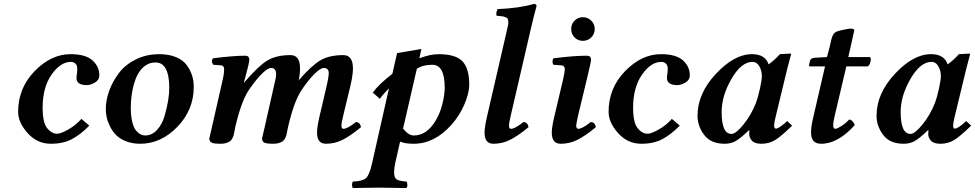

<svg xmlns="http://www.w3.org/2000/svg" viewBox="-20 -718 4936 972"><path d="M237.8 9.8Q168 9.8 119.9 -44.2Q71.8 -98.1 71.8 -151.9Q71.8 -272 155.3 -357.9Q238.8 -443.8 336.9 -443.8Q413.1 -443.8 448 -412.4Q482.9 -380.9 482.9 -336.9Q482.9 -313 460.4 -300Q438 -287.1 420.9 -287.1Q366.7 -287.1 367.2 -323.2Q367.2 -331.1 369.1 -342.5Q371.1 -354 371.1 -370.1Q371.1 -389.2 360.6 -397Q350.1 -404.8 339.8 -404.8Q285.6 -404.8 240.7 -339.8Q195.8 -274.9 195.8 -172.9Q195.8 -97.7 218.5 -69.3Q241.2 -41 269 -41Q288.1 -41 325.9 -62.5Q363.8 -84 392.1 -116.2L432.1 -82Q389.2 -38.1 345 -14.2Q300.8 9.8 237.8 9.8Z M642.1 -172.9Q642.1 -129.9 649.9 -99.4Q657.7 -68.8 670.2 -55.4Q682.6 -42 693.1 -37.1Q703.6 -32.2 714.8 -32.2Q749 -32.2 774.4 -59.6Q799.8 -86.9 812.3 -128.4Q824.7 -169.9 830.8 -206.5Q836.9 -243.2 836.9 -272Q836.9 -401.9 767.1 -401.9Q732.9 -401.9 706.8 -378.9Q680.7 -356 667.2 -319.6Q653.8 -283.2 647.9 -246.1Q642.1 -209 642.1 -172.9ZM515.6 -165Q515.6 -211.9 533.2 -259.5Q550.8 -307.1 582.8 -349.1Q614.7 -391.1 668.2 -417.5Q721.7 -443.8 785.6 -443.8Q834.5 -443.8 870.6 -429Q906.7 -414.1 925.3 -388.4Q943.8 -362.8 952.4 -335.9Q960.9 -309.1 960.9 -278.8Q960.9 -161.6 877.9 -75.9Q794.9 9.8 689.9 9.8Q648.9 9.8 616.9 -3.2Q585 -16.1 566.4 -35.6Q547.9 -55.2 535.9 -80.1Q523.9 -105 519.8 -126Q515.6 -147 515.6 -165Z M1376 -322.3Q1384.8 -374 1352.5 -374Q1335.4 -374 1305.7 -344.5Q1275.9 -314.9 1239.7 -262.2Q1200.7 -204.1 1170.4 -71.8Q1169.4 -67.4 1167.2 -54.4Q1165 -41.5 1163.3 -35.2Q1161.6 -28.8 1156.7 -18.6Q1151.9 -8.3 1145 -3.2Q1138.2 2 1125.7 5.9Q1113.3 9.8 1096.7 9.8Q1060.5 9.8 1050 3.4Q1039.6 -2.9 1039.6 -17.1Q1039.6 -19 1052.2 -71.8L1108.9 -320.8Q1114.7 -347.7 1114.7 -366.9Q1114.7 -386.2 1099.6 -387.2L1059.6 -390.1Q1046.4 -409.2 1058.6 -422.9Q1160.6 -436 1221.7 -436Q1242.2 -436 1242.2 -415Q1242.2 -400.9 1220.2 -320.3L1214.8 -300.8L1215.8 -299.8Q1286.6 -382.8 1332 -410.9Q1377.4 -439 1450.7 -439Q1516.6 -439 1492.7 -312Q1558.1 -387.2 1602.8 -413.1Q1647.5 -439 1717.8 -439Q1792 -439 1753.9 -283.2L1717.8 -133.8Q1708.5 -95.7 1708.5 -82.5Q1708.5 -65.9 1718.8 -65.9Q1738.8 -65.9 1781.7 -100.1Q1802.7 -100.1 1807.6 -74.2Q1754.4 -30.3 1714.6 -10.3Q1674.8 9.8 1629.9 9.8Q1585 9.8 1585 -46.4Q1585 -74.2 1596.7 -125L1631.8 -274.9Q1647.5 -341.3 1643.6 -356.4Q1639.6 -374 1619.6 -374Q1602.5 -374 1572.5 -344.5Q1542.5 -314.9 1506.8 -262.2Q1467.8 -204.1 1437.5 -71.8Q1436.5 -67.4 1434.1 -54.4Q1431.6 -41.5 1430.2 -35.2Q1428.7 -28.8 1423.6 -18.6Q1418.5 -8.3 1411.6 -3.2Q1404.8 2 1392.6 5.9Q1380.4 9.8 1363.8 9.8Q1327.6 9.8 1317.1 3.4Q1306.6 -2.9 1306.6 -17.1Q1306.6 -19 1319.3 -71.8L1375.5 -320.8Q1376 -321.8 1376 -322.3Z M2231.4 -273.9Q2231.4 -390.1 2168.5 -390.1Q2121.6 -390.1 2090.3 -370.1L2020.5 -66.9Q2048.3 -31.7 2075.2 -32.2Q2142.1 -32.2 2187.5 -110.8Q2209.5 -148.9 2220.5 -195.3Q2231.4 -241.7 2231.4 -273.9ZM1863.3 109.9 1949.2 -271Q1920.4 -242.2 1903.3 -217.8L1867.2 -249Q1897.9 -292 1966.3 -344.2L1990.2 -449.2L2113.3 -470.2L2103 -422.9Q2158.2 -443.8 2200.2 -443.8Q2287.1 -443.8 2321.3 -407.5Q2355.5 -371.1 2355.5 -290Q2355.5 -246.1 2330.8 -189Q2306.2 -131.8 2265.1 -85.9Q2179.2 10.3 2073.2 9.8Q2031.2 9.8 2005.4 -1L1981 106.9Q1975.1 134.3 1975.1 154.8Q1975.1 182.6 1988.5 190.7Q2002 198.7 2038.1 201.2Q2042 206.1 2042.2 218Q2042.5 230 2037.1 233.9Q1937 231.9 1897.5 231.9Q1864.3 231.9 1766.1 233.9Q1762.2 229 1762.2 217Q1762.2 205.1 1767.1 201.2Q1814.9 199.2 1832.5 184.1Q1850.1 168.9 1863.3 109.9Z M2545.9 -563Q2550.3 -581.5 2552.2 -592Q2554.2 -602.5 2553 -611.6Q2551.8 -620.6 2549.6 -624.3Q2547.4 -627.9 2538.3 -631.3Q2529.3 -634.8 2521 -635.7Q2512.7 -636.7 2494.1 -638.2Q2489.3 -652.3 2499 -671.9Q2612.3 -676.8 2682.6 -698.2Q2689.9 -698.2 2693.6 -694.8Q2697.3 -691.4 2695.8 -685.1Q2685.1 -647.9 2669.9 -583L2565.9 -133.8Q2556.6 -93.3 2556.6 -82.5Q2556.6 -65.9 2566.9 -65.9Q2586.9 -65.9 2629.9 -100.1Q2650.9 -100.1 2655.8 -74.2Q2602.5 -30.3 2562.7 -10.3Q2522.9 9.8 2478 9.8Q2433.1 9.8 2433.1 -46.4Q2433.1 -73.2 2444.8 -125Z M2888.7 -528.6Q2871.6 -545.9 2871.6 -571Q2871.6 -596.2 2888.7 -613.5Q2905.8 -630.9 2930.7 -630.9Q2955.6 -630.9 2973.1 -613.5Q2990.7 -596.2 2990.7 -571Q2990.7 -545.9 2973.1 -528.6Q2955.6 -511.2 2930.7 -511.2Q2905.8 -511.2 2888.7 -528.6ZM2951.7 -320.3 2906.7 -133.8Q2897.5 -92.8 2897 -82.5Q2897 -65.9 2907.7 -65.9Q2927.7 -65.9 2970.7 -100.1Q2991.7 -100.1 2996.6 -74.2Q2943.4 -30.3 2903.6 -10.3Q2863.8 9.8 2818.6 9.8Q2773.4 9.8 2773.4 -46.4Q2773.4 -74.7 2785.6 -125L2830.6 -315.9Q2839.4 -354 2839.4 -367.2Q2839.4 -386.2 2821.8 -387.2L2781.7 -390.1Q2776.9 -397 2777.1 -407Q2777.3 -417 2782.7 -422.9Q2884.8 -436 2951.7 -436Q2972.2 -436 2972.2 -415Q2971.7 -403.3 2951.7 -320.3Z M3227.1 9.8Q3157.2 9.8 3109.1 -44.2Q3061 -98.1 3061 -151.9Q3061 -272 3144.5 -357.9Q3228 -443.8 3326.2 -443.8Q3402.3 -443.8 3437.3 -412.4Q3472.2 -380.9 3472.2 -336.9Q3472.2 -313 3449.7 -300Q3427.2 -287.1 3410.2 -287.1Q3356 -287.1 3356.4 -323.2Q3356.4 -331.1 3358.4 -342.5Q3360.4 -354 3360.4 -370.1Q3360.4 -389.2 3349.9 -397Q3339.4 -404.8 3329.1 -404.8Q3274.9 -404.8 3230 -339.8Q3185.1 -274.9 3185.1 -172.9Q3185.1 -97.7 3207.8 -69.3Q3230.5 -41 3258.3 -41Q3277.3 -41 3315.2 -62.5Q3353 -84 3381.3 -116.2L3421.4 -82Q3378.4 -38.1 3334.2 -14.2Q3290 9.8 3227.1 9.8Z M3806.2 -194.8Q3819.3 -231 3828.1 -273.4Q3836.9 -315.9 3836.9 -331.1Q3836.9 -360.8 3824 -382.8Q3811 -404.8 3790 -404.8Q3732.9 -404.8 3683.1 -318.8Q3633.3 -232.9 3633.3 -150.9Q3633.3 -40 3683.1 -40Q3705.1 -40 3743.7 -87.4Q3782.2 -134.8 3806.2 -194.8ZM3772.9 -39.1Q3772.9 -52.2 3773.9 -58.1L3772 -59.1Q3727.1 -16.1 3703.1 -3.2Q3679.2 9.8 3648.9 9.8Q3578.1 9.8 3544.7 -35.2Q3511.2 -80.1 3511.2 -131.8Q3511.2 -244.6 3604.2 -344.2Q3697.3 -443.8 3787.1 -443.8Q3854 -443.8 3871.1 -392.1Q3900.9 -413.1 3928.2 -443.8L3982.9 -446.8Q3984.9 -446.8 3984.9 -443.8Q3962.4 -359.9 3953.6 -320.8L3906.2 -125Q3899.4 -96.2 3898.9 -83Q3898.9 -66.9 3908.2 -66.9Q3923.3 -66.9 3965.3 -105L3990.2 -82Q3935.1 -27.8 3904.1 -9Q3873 9.8 3835 9.8Q3800.8 9.8 3786.9 -5.6Q3772.9 -21 3772.9 -39.1Z M4095.7 -118.2 4156.7 -381.8H4081.5Q4075.7 -381.8 4075.7 -383.8Q4075.7 -393.6 4080.6 -409.2Q4084.5 -425.3 4108.9 -425.8L4166.5 -429.2L4179.7 -479Q4181.6 -485.8 4184.6 -500.5Q4187.5 -515.1 4189.7 -522Q4191.9 -528.8 4195.8 -538.3Q4199.7 -547.9 4206.8 -553Q4213.9 -558.1 4223.6 -561Q4238.8 -564.9 4249.8 -567.4Q4260.7 -569.8 4274.7 -572Q4288.6 -574.2 4296.6 -572Q4304.7 -569.8 4304.7 -564Q4304.7 -563 4284.7 -474.1L4274.4 -429.2H4383.8Q4391.6 -423.3 4386.7 -404.8Q4381.8 -386.2 4372.6 -381.8H4264.6L4204.6 -127Q4197.8 -98.6 4198.2 -84Q4198.2 -65.9 4208.5 -65.9Q4217.3 -65.9 4239 -79.3Q4260.7 -92.8 4278.8 -112.8Q4287.6 -112.8 4296.1 -103.5Q4304.7 -94.2 4307.6 -85Q4221.7 10.3 4136.7 9.8Q4085.9 9.8 4085.9 -46.9Q4085.9 -76.2 4095.7 -118.2Z M4712.4 -194.8Q4725.6 -231 4734.4 -273.4Q4743.2 -315.9 4743.2 -331.1Q4743.2 -360.8 4730.2 -382.8Q4717.3 -404.8 4696.3 -404.8Q4639.2 -404.8 4589.4 -318.8Q4539.6 -232.9 4539.6 -150.9Q4539.6 -40 4589.4 -40Q4611.3 -40 4649.9 -87.4Q4688.5 -134.8 4712.4 -194.8ZM4679.2 -39.1Q4679.2 -52.2 4680.2 -58.1L4678.2 -59.1Q4633.3 -16.1 4609.4 -3.2Q4585.4 9.8 4555.2 9.8Q4484.4 9.8 4450.9 -35.2Q4417.5 -80.1 4417.5 -131.8Q4417.5 -244.6 4510.5 -344.2Q4603.5 -443.8 4693.4 -443.8Q4760.3 -443.8 4777.3 -392.1Q4807.1 -413.1 4834.5 -443.8L4889.2 -446.8Q4891.1 -446.8 4891.1 -443.8Q4868.7 -359.9 4859.9 -320.8L4812.5 -125Q4805.7 -96.2 4805.2 -83Q4805.2 -66.9 4814.5 -66.9Q4829.6 -66.9 4871.6 -105L4896.5 -82Q4841.3 -27.8 4810.3 -9Q4779.3 9.8 4741.2 9.8Q4707 9.8 4693.1 -5.6Q4679.2 -21 4679.2 -39.1Z"/></svg>

Font: Linux Libertine O
Style: Semibold Italic
Weight: 600
Italic angle: -11.5°
Designer: Philipp H. Poll
Foundry: Philipp H. Poll
Version: Version 5.1.2